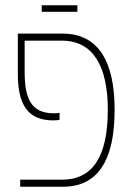

<svg xmlns="http://www.w3.org/2000/svg" viewBox="-20 -712 509 732"><path d="M139 -667H275V-692H139ZM57 0H220C350 0 417 -96 417 -293C417 -475 357 -584 218 -584H48V-431C48 -314 85 -253 183 -253C194 -253 201 -254 207 -255V-282C201 -281 196 -280 186 -280C97 -280 74 -338 74 -439V-557H216C335 -557 391 -460 391 -293C391 -115 333 -27 217 -27H57Z"/></svg>

Font: Noto Sans Hebrew Condensed Thin
Style: Regular
Weight: 100
Width: 3
Designer: Monotype Design Team
Foundry: Monotype Imaging Inc.
Version: Version 2.004